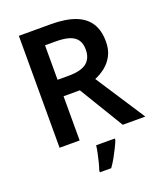

<svg xmlns="http://www.w3.org/2000/svg" viewBox="-166 -822 978 1151"><g transform="rotate(-20 323.0 -246.5)"><path d="M296 -714Q390 -714 451 -691Q512 -668 542 -621.5Q572 -575 572 -504Q572 -452 552.5 -415Q533 -378 502 -353.5Q471 -329 435 -314L640 0H496L325 -282H221V0H93V-714ZM288 -607H221V-387H292Q371 -387 406.5 -415.5Q442 -444 442 -500Q442 -539 425 -562.5Q408 -586 374.5 -596.5Q341 -607 288 -607ZM423 71Q415 91 402.5 116.5Q390 142 375 169Q360 196 342 221H270V208Q277 190 283.5 163.5Q290 137 296 109.5Q302 82 304 61H423Z"/></g></svg>

Font: Noto Sans Devanagari SemiBold
Style: Regular
Weight: 600
Version: Version 2.003